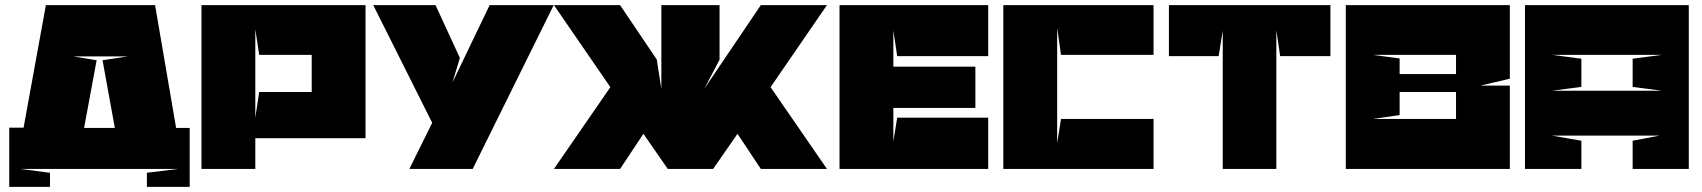

<svg xmlns="http://www.w3.org/2000/svg" viewBox="-20 -659 6639 749"><path d="M175 70V15L59 0H675L553 15V70H720V-160H667L585 -639H159L72 -161H16V70ZM266 -439H479L380 -424L428 -160H308L357 -424Z M976 -545 991 -445H1179H1196V-300H1179H991L976 -200ZM976 -120H1406V-639H766V0H976Z M2140 -639H1890L1745 -337L1774 -433L1679 -639H1436L1666 -180L1577 0H1824Z M2361 -319 2141 0H2399L2490 -137L2585 0H2762L2857 -137L2948 0H3206L2986 -319L3206 -639H2948L2727 -312L2787 -426V-639H2560V-426V-312L2542 -427L2399 -639H2141Z M3480 -200 3465 -107V-238H3785V-399H3465V-540L3480 -440H3835V-639H3255V0H3835V-200H3480Z M4104 -550 4119 -445H4480V-639H3894V0H4480V-195H4119L4104 -100V-550Z M4750 0H4959V-541L4974 -440H5170V-639H4540V-440H4734L4750 -539V0Z M5660 -300V-195H5335L5440 -210V-300ZM5660 -445V-370H5440V-431L5335 -445ZM5870 -639H5230C5230 -429 5230 -218 5230 0C5440 0 5660 0 5870 0V-325H5755L5870 -352Z M6034 -445H6464L6349 -430V-320L6464 -305H6034L6149 -320V-430ZM5929 -639V0H6149V-110L6034 -130H6454L6349 -110V0H6568V-639Z"/></svg>

Font: Banana Brick
Style: Regular
Weight: 400
Designer: artmaker
Foundry: artmaker
Version: Version 4.000 2011 initial release